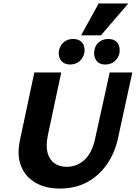

<svg xmlns="http://www.w3.org/2000/svg" viewBox="-20 -1078 787 1113"><path d="M327 15Q243 15 184.5 -19.5Q126 -54 101.5 -117Q77 -180 96 -267L179 -658H335L257 -292Q245 -232 256 -191.5Q267 -151 296.5 -131Q326 -111 366 -111Q426 -111 469.5 -151Q513 -191 530 -268L616 -658H747L663 -272Q644 -188 598.5 -123.5Q553 -59 485 -22Q417 15 327 15ZM387 -704Q362 -704 345.5 -716Q329 -728 323.5 -748Q318 -768 323 -790Q331 -819 352 -835.5Q373 -852 404 -852Q429 -852 445 -841Q461 -830 467 -810.5Q473 -791 468 -768Q461 -739 439 -721.5Q417 -704 387 -704ZM591 -704Q565 -704 549.5 -716Q534 -728 528.5 -748Q523 -768 528 -790Q534 -819 555.5 -835.5Q577 -852 608 -852Q633 -852 649 -841Q665 -830 670.5 -810.5Q676 -791 672 -768Q665 -739 643 -721.5Q621 -704 591 -704ZM450 -873 552 -1058H724L565 -873Z"/></svg>

Font: Ysabeau ExtraBold
Style: Italic
Weight: 800
Italic angle: -12°
Designer: Christian Thalmann (Catharsis Fonts)
Version: Version 2.002